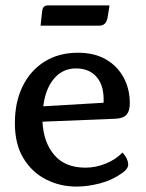

<svg xmlns="http://www.w3.org/2000/svg" viewBox="-20 -755 540 710"><path d="M137 -305Q141 -228 181 -181.5Q221 -135 296 -135Q334 -135 371 -150Q408 -165 433 -191Q454 -168 454 -145Q453 -130 433 -116Q396 -89 350 -77Q304 -65 263 -65Q202 -65 150 -91.5Q98 -118 66.5 -170Q35 -222 35 -300Q35 -377 63.5 -435.5Q92 -494 144.5 -527Q197 -560 269 -560Q328 -560 370.5 -536Q413 -512 436.5 -469.5Q460 -427 460 -373Q460 -345 448.5 -331.5Q437 -318 409 -316ZM261 -502Q212 -502 180 -464.5Q148 -427 140 -362L363 -375Q366 -436 338.5 -469Q311 -502 261 -502ZM136 -714Q138 -735 157 -735H385L378 -691Q373 -660 347 -660H130Z"/></svg>

Font: Gowun Batang
Style: Bold
Weight: 700
Designer: Yanghee Ryu
Foundry: Yanghee Ryu
Version: Version 2.000